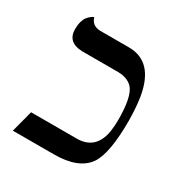

<svg xmlns="http://www.w3.org/2000/svg" viewBox="-135 -661 733 767"><g transform="rotate(30 231.5 -277.5)"><path d="M371.1 -248Q371.1 -354 342.3 -387.2Q318.8 -412.6 274.9 -413.1H108.9Q41 -415 40 -475.1Q40 -495.1 44.4 -510.5Q48.8 -525.9 55.4 -533.9Q62 -542 68.1 -546.9Q74.2 -551.8 78.6 -553.7L83 -555.2Q92.3 -521 130.9 -520H263.2Q377 -520 401.4 -372.1Q408.7 -325.7 409.2 -265.1Q409.2 -116.2 373.5 -62Q331.5 0 216.8 0H27.8L54.2 -100.1H264.2Q351.6 -100.1 367.2 -193.4Q371.1 -217.8 371.1 -248Z"/></g></svg>

Font: Linux Libertine Display O
Style: Regular
Weight: 400
Designer: Philipp H. Poll
Foundry: Philipp H. Poll
Version: Version 5.0.9